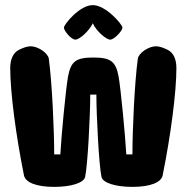

<svg xmlns="http://www.w3.org/2000/svg" viewBox="-20 -720 730 751"><path d="M275 -565C291 -565 329 -599 343 -629C356 -599 395 -565 411 -565C427 -565 459 -600 459 -612C459 -624 394 -700 343 -700C291 -700 230 -624 230 -612C230 -600 258 -565 275 -565ZM636 -525C622 -532 605 -539 590 -539C562 -539 522 -513 519 -490C506 -393 498 -209 498 -116H474C470 -189 453 -368 444 -420C433 -480 413 -495 345 -495C277 -495 257 -480 246 -420C237 -368 220 -189 216 -116H192C192 -209 184 -393 171 -490C168 -513 128 -539 100 -539C85 -539 68 -532 54 -525C32 -514 20 -489 20 -454C20 -360 42 -191 74 -33C80 -7 121 11 192 11C259 11 308 -5 313 -28C323 -73 333 -269 333 -350H357C357 -269 367 -73 377 -28C382 -5 431 11 498 11C569 11 610 -7 616 -33C648 -191 670 -360 670 -454C670 -489 658 -514 636 -525Z"/></svg>

Font: Manosque
Style: Regular
Weight: 400
Designer: Ariel Martín Pérez
Foundry: Ariel Martín Pérez
Version: Version 1.005;hotconv 1.0.109;makeotfexe 2.5.65596